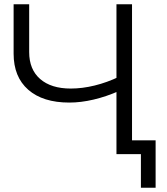

<svg xmlns="http://www.w3.org/2000/svg" viewBox="-20 -720 779 897"><path d="M303.7 -240.8Q180.5 -240.8 112 -300.7Q43.6 -360.5 43.6 -469.4V-700H116.3V-476.7Q116.3 -395.5 167.6 -350.9Q219 -306.3 310.6 -306.3Q364.5 -306.3 422.3 -320.5Q480 -334.6 537.5 -362.1L537.8 -295.8Q476.9 -268.7 417.5 -254.8Q358 -240.8 303.7 -240.8ZM524.1 0V-700H596.8V0ZM638.3 157.1V-20.3L658 0H524.1V-64.3H707V157.1Z"/></svg>

Font: Montserrat Alternates Thin
Style: Regular
Weight: 100
Designer: Julieta Ulanovsky
Foundry: Julieta Ulanovsky
Version: Version 9.000